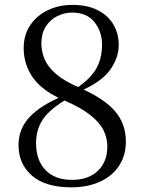

<svg xmlns="http://www.w3.org/2000/svg" viewBox="-20 -763 598 797"><path d="M274.4 14.6Q169.2 14.6 113.1 -33.7Q56.9 -82 56.9 -160.2Q56.9 -229.2 103.5 -277.9Q150 -326.7 240.4 -364.2V-369.4L263.5 -355.1Q192.5 -314.7 161.1 -271.8Q129.7 -229 129.7 -168.9Q129.7 -97.4 169.1 -56.9Q208.5 -16.4 277.9 -16.4Q347.9 -16.4 386.7 -54.2Q425.5 -92.1 425.5 -154.4Q425.5 -191.4 408.8 -224Q392.1 -256.6 352.6 -287.2Q313.2 -317.8 243.6 -347.6Q155.8 -385.4 117 -440.3Q78.3 -495.3 78.3 -563.2Q78.3 -618.1 105.5 -658.5Q132.8 -699 178.7 -720.8Q224.6 -742.7 281.2 -742.7Q342.4 -742.7 385.2 -721Q428 -699.4 450.4 -661.9Q472.8 -624.4 472.8 -576Q472.8 -522.2 435.9 -471.4Q398.9 -420.5 305.5 -381.6V-377L286.4 -389.7Q349 -429.1 376.3 -472.8Q403.5 -516.5 403.5 -577.8Q403.5 -632.1 371.8 -671.5Q340.2 -710.8 279.6 -710.8Q246.2 -710.8 216.7 -695.6Q187.2 -680.5 169.4 -651.8Q151.7 -623.1 151.7 -583.4Q151.7 -549.2 165.3 -517Q179 -484.7 213.3 -455.2Q247.7 -425.8 310.1 -399Q413.3 -353.4 457.9 -300.9Q502.5 -248.3 502.5 -175.7Q502.5 -118 474.3 -75Q446.1 -32.1 394.8 -8.7Q343.5 14.6 274.4 14.6Z"/></svg>

Font: Noto Serif KR ExtraLight
Style: Regular
Weight: 200
Designer: Ryoko NISHIZUKA 西塚涼子 (kana & ideographs); Frank Grießhammer (Latin, Greek & Cyrillic); Wenlong ZHANG 张文龙 (bopomofo); San
Foundry: Adobe
Version: Version 2.002-H1;hotconv 1.1.0;makeotfexe 2.6.0